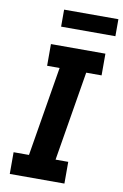

<svg xmlns="http://www.w3.org/2000/svg" viewBox="-101 -989 667 1045"><g transform="rotate(10 233.0 -466.0)"><path d="M30 0V-120H115L197 -615H128V-735H429V-615H344L262 -120H332V0ZM466 -838H166V-932H466Z"/></g></svg>

Font: Iosevka Etoile Heavy Oblique
Style: Regular
Weight: 900
Italic angle: -9°
Designer: Belleve Invis
Foundry: Belleve Invis
Version: Version 15.5.2; ttfautohint (v1.8.4)